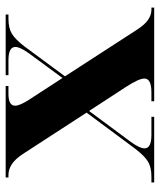

<svg xmlns="http://www.w3.org/2000/svg" viewBox="38 -614 576 693"><g transform="rotate(-90 326.5 -268.0)"><path d="M14 0V-10H35Q69 -10 89.5 -22.5Q110 -35 136 -69L266 -244L116 -475Q98 -502 79.5 -514Q61 -526 41 -526H32V-536H362V-526H334Q291 -526 291 -502Q291 -485 313 -451L391 -331L480 -452Q503 -484 503 -501Q503 -526 455 -526H401V-536H620V-526H605Q571 -526 550.5 -513.5Q530 -501 504 -467L397 -322L566 -61Q585 -32 602.5 -21Q620 -10 636 -10H645V0H307V-10H339Q389 -10 389 -35Q389 -46 381 -63Q373 -80 358 -103L272 -235L160 -84Q137 -52 137 -35Q137 -10 185 -10H251V0Z"/></g></svg>

Font: Noto Serif Display SemiCondensed Black
Style: Regular
Weight: 900
Width: 4
Designer: Monotype Design Team
Foundry: Monotype Imaging Inc.
Version: Version 2.009